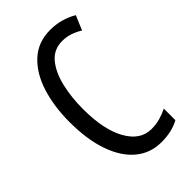

<svg xmlns="http://www.w3.org/2000/svg" viewBox="-223 -803 892 892"><g transform="rotate(-45 223.0 -357.5)"><path d="M292 -649Q237 -649 203 -608.5Q169 -568 153 -501.5Q137 -435 137 -357Q137 -221 180.5 -143.5Q224 -66 297 -66Q327 -66 353.5 -73.5Q380 -81 404 -93V-17Q356 10 287 10Q214 10 161 -34Q108 -78 79 -160.5Q50 -243 50 -358Q50 -460 76 -543Q102 -626 155.5 -675.5Q209 -725 289 -725Q361 -725 422 -689L392 -618Q370 -632 345 -640.5Q320 -649 292 -649Z"/></g></svg>

Font: Noto Sans Malayalam ExtraCondensed
Style: Regular
Weight: 400
Width: 2
Designer: Jelle Bosma - Monotype Design Team
Foundry: Monotype Imaging Inc.
Version: Version 2.104; ttfautohint (v1.8.4.7-5d5b)